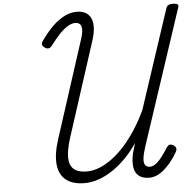

<svg xmlns="http://www.w3.org/2000/svg" viewBox="-76 -1368 1493 1463"><g transform="rotate(-5 670.5 -636.0)"><path d="M513 16Q422 16 370.5 -24.5Q319 -65 311 -143.5Q303 -222 340 -336L581 -1082Q601 -1143 592 -1174.5Q583 -1206 545 -1206Q520 -1206 490.5 -1189Q461 -1172 427.5 -1137.5Q394 -1103 355 -1051Q341 -1033 327 -1031Q313 -1029 297 -1041Q281 -1052 280 -1065.5Q279 -1079 291 -1095Q338 -1161 384 -1204.5Q430 -1248 475.5 -1269Q521 -1290 563 -1290Q645 -1290 672.5 -1230Q700 -1170 665 -1061L432 -340Q402 -247 403 -187.5Q404 -128 437.5 -99.5Q471 -71 537 -71Q585 -71 635.5 -91.5Q686 -112 735.5 -149.5Q785 -187 832 -240.5Q879 -294 921 -359.5Q963 -425 998 -500L1249 -1260Q1254 -1274 1266 -1280.5Q1278 -1287 1300 -1287Q1323 -1287 1334 -1280Q1345 -1273 1339 -1257L997 -224Q978 -167 974.5 -132Q971 -97 982.5 -81Q994 -65 1018 -65Q1049 -65 1081 -96.5Q1113 -128 1158 -198Q1169 -216 1181 -219Q1193 -222 1209 -213Q1227 -202 1230 -189Q1233 -176 1224 -160Q1200 -118 1173.5 -85.5Q1147 -53 1119.5 -29.5Q1092 -6 1063.5 6Q1035 18 1007 18Q958 18 928.5 -4Q899 -26 891.5 -71Q884 -116 899 -181Q904 -200 910 -218.5Q916 -237 921 -255Q879 -193 830 -143Q781 -93 728 -57.5Q675 -22 620.5 -3Q566 16 513 16Z"/></g></svg>

Font: Playwrite NL
Style: Regular
Weight: 400
Designer: Veronika Burian, José Scaglione
Foundry: TypeTogether
Version: Version 1.002